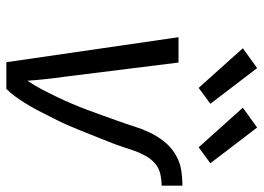

<svg xmlns="http://www.w3.org/2000/svg" viewBox="-130 -682 812 591"><g transform="rotate(90 275.5 -386.0)"><path d="M253 0H171L94 -530H172L216 -177Q220 -149 223 -121Q226 -93 228 -65Q243 -87 255 -110Q267 -133 278 -156Q289 -179 299 -202.5Q309 -226 318 -250Q327 -274 335.5 -298Q344 -322 352.5 -345.5Q361 -369 368.5 -393Q376 -417 387 -440.5Q398 -464 414.5 -485Q431 -506 454 -520Q477 -534 501.5 -538Q526 -542 551 -542V-478Q534 -478 515.5 -474Q497 -470 483 -458Q469 -446 459.5 -429Q450 -412 444 -395Q438 -378 432.5 -361Q427 -344 420.5 -327Q414 -310 407 -293Q400 -276 393.5 -259Q387 -242 380 -225.5Q373 -209 366 -192Q359 -175 350.5 -158.5Q342 -142 334 -125.5Q326 -109 317 -92.5Q308 -76 298.5 -60.5Q289 -45 278 -29.5Q267 -14 253 0ZM433 -592 311 -728 372 -772 482 -628ZM250 -592 128 -728 189 -772 299 -628Z"/></g></svg>

Font: Lode Term
Style: Italic
Weight: 400
Italic angle: -11°
Monospace: yes
Designer: Belleve Invis
Foundry: Belleve Invis
Version: Version 29.2.0